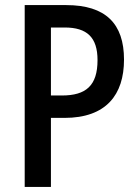

<svg xmlns="http://www.w3.org/2000/svg" viewBox="-20 -734 543 754"><path d="M240 -714H77V0H180V-271H233C397 -271 467 -362 467 -500C467 -641 395 -714 240 -714ZM234 -626C322 -626 363 -587 363 -498C363 -398 318 -359 223 -359H180V-626Z"/></svg>

Font: Noto Sans Thai Looped Condensed Medium
Style: Regular
Weight: 500
Width: 3
Designer: Sasikarn Vongin, Ben Mitchell
Foundry: The Fontpad Ltd
Version: Version 1.001